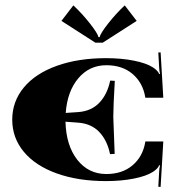

<svg xmlns="http://www.w3.org/2000/svg" viewBox="-20 -679 687 725"><path d="M368 -517.9H340L212 -600.1L257 -658.7Q289.8 -628.1 319.3 -590.7Q348.8 -553.3 351.8 -538.9H356.2Q359.3 -553.3 388.8 -590.7Q418.3 -628.1 451 -658.7L496.1 -600.1ZM26.2 -227.3Q26.2 -295.9 70.1 -348.8Q114.1 -401.7 194.7 -430.5Q275.3 -459.4 380.2 -459.4Q437.9 -459.4 485.4 -450Q532.8 -440.6 557.7 -424.4Q576.9 -411.7 580.9 -399.5L584.4 -400.3Q581.3 -410.8 580.9 -424.8L577.8 -480.8L586.5 -481.2L596.6 -309.9H528.8L528.4 -312.5Q519.2 -366.7 480.6 -399.7Q441.9 -432.7 381.6 -432.7Q317.3 -432.7 275.8 -383.5Q234.3 -334.4 228.1 -252.6L274.5 -255.7Q324.7 -259.2 355.1 -291.1Q385.5 -323 396 -374.6L413.5 -373.7Q407.8 -276.7 407.8 -237.3L413 -97.9L395.5 -97Q385.1 -148.6 354.9 -180.5Q324.7 -212.4 274.5 -215.9L227.3 -219.4Q229.5 -130.2 271.6 -76Q313.8 -21.9 381.6 -21.9Q441.9 -21.9 480.6 -54.9Q519.2 -87.8 528.4 -142L528.8 -144.7H596.6L586.5 26.7L577.8 26.2L580.9 -29.7Q581.3 -43.7 584.4 -54.2L580.9 -55.1Q576.9 -42.8 557.7 -30.2Q532.8 -14 485.4 -4.6Q437.9 4.8 380.2 4.8Q275.3 4.8 194.7 -24Q114.1 -52.9 70.1 -105.6Q26.2 -158.2 26.2 -227.3Z"/></svg>

Font: Wabroye
Style: Medium
Weight: 500
Designer: gluk
Foundry: gluk
Version: Version 0.14